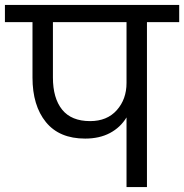

<svg xmlns="http://www.w3.org/2000/svg" viewBox="-47 -760 748 780"><path d="M681 -670H550V0H467V-283Q442 -242 399.5 -219.5Q357 -197 299 -197Q194 -197 139.5 -264Q85 -331 85 -445V-670H-27V-740H681ZM467 -670H168V-445Q168 -361 205.5 -314.5Q243 -268 319 -268Q388 -268 427.5 -312.5Q467 -357 467 -423Z"/></svg>

Font: Fz Poppins
Style: Regular
Weight: 400
Designer: Ninad Kale (Devanagari), Jonny Pinhorn (Latin)
Foundry: Indian Type Foundry
Version: Vit hóa bi Vntype.Com & FontZin.Com